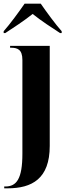

<svg xmlns="http://www.w3.org/2000/svg" viewBox="-41 -786 365 1046"><path d="M-21 -606H-12C28 -632 92 -674 137 -710C181 -674 246 -632 286 -606H295V-616C261 -654 212 -721 181 -766H93C62 -721 13 -654 -21 -616ZM-18 240H0C133 240 230 188 230 9V-536H14V-526H18C54 -526 81 -517 81 -459V51C81 189 49 230 -12 230H-18Z"/></svg>

Font: Noto Serif Display Condensed Extra
Style: Regular
Weight: 800
Width: 3
Designer: Monotype Design Team
Foundry: Monotype Imaging Inc.
Version: Version 1.900